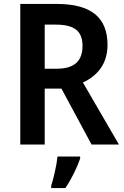

<svg xmlns="http://www.w3.org/2000/svg" viewBox="-20 -734 630 975"><path d="M268 -714H83V0H207V-284H292L445 0H584L401 -315C472 -348 526 -407 526 -506C526 -645 443 -714 268 -714ZM262 -609C356 -609 399 -578 399 -501C399 -424 358 -385 267 -385H207V-609ZM387 71V61H272C268 103 252 173 240 209V221H312C344 174 372 115 387 71Z"/></svg>

Font: Noto Sans Ethiopic SemiCondensed SemiBold
Style: Regular
Weight: 600
Width: 4
Designer: Monotype Design Team
Foundry: Monotype Imaging Inc.
Version: Version 2.102